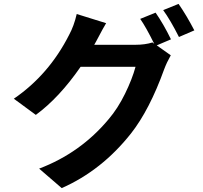

<svg xmlns="http://www.w3.org/2000/svg" viewBox="-20 -884 1040 986"><path d="M700 -787 779 -819Q820 -760 858 -682L785 -651L857 -600Q836 -563 823 -528Q748 -320 653 -199Q503 -9 297 82L181 -18Q394 -99 538 -272Q585 -327 622 -402.5Q659 -478 676 -541H394Q284 -382 164 -294L51 -377Q231 -500 335 -705Q360 -751 374 -812L525 -765Q513 -746 473 -670L464 -654H676Q725 -654 763 -666L772 -659Q729 -746 700 -787ZM818 -832 897 -864Q938 -805 978 -728L899 -694Q855 -781 818 -832Z"/></svg>

Font: Noto Sans Korean Bold
Style: Bold
Weight: 700
Designer: Ryoko NISHIZUKA  (kana & ideographs); Paul D. Hunt (Latin, Greek & Cyrillic); Wenlong ZHANG  (bopomofo); Sandoll Communi
Foundry: Adobe Systems Incorporated
Version: Version 1.000;PS 1;hotconv 1.0.78;makeotf.lib2.5.61930